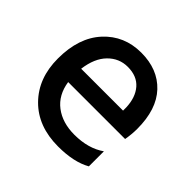

<svg xmlns="http://www.w3.org/2000/svg" viewBox="-135 -651 794 794"><g transform="rotate(45 262.5 -254.0)"><path d="M447 -27Q391 5 299 5Q181 5 111 -66Q41 -137 41 -252Q41 -374 105 -443.5Q169 -513 268 -513Q365 -513 422 -452.5Q479 -392 479 -278Q479 -247 473 -213H140Q150 -147 196 -112Q242 -77 312 -77Q393 -77 447 -115ZM270 -432Q220 -432 184 -395.5Q148 -359 139 -290H384V-308Q382 -365 353 -398.5Q324 -432 270 -432Z"/></g></svg>

Font: Hind Madurai Medium
Style: Regular
Weight: 500
Designer: Jyotish Sonowal
Foundry: Indian Type Foundry
Version: Version 1.001;PS 1.0;hotconv 1.0.86;makeotf.lib2.5.63406; tt